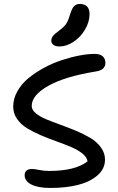

<svg xmlns="http://www.w3.org/2000/svg" viewBox="-20 -951 588 958"><path d="M276.9 -719.2Q256.8 -719.2 246.3 -727.3Q235.8 -735.4 235.8 -749Q235.8 -758.8 241.7 -767.6Q247.6 -776.4 253.7 -781.5Q259.8 -786.6 276.9 -799.8Q301.8 -818.4 311.8 -834.7Q321.8 -851.1 331.1 -882.8Q339.4 -910.2 350.1 -920.7Q360.8 -931.2 377.9 -931.2Q426.8 -931.2 426.8 -880.9Q426.8 -840.8 403.8 -802.7Q380.9 -764.6 346.2 -741.9Q311.5 -719.2 276.9 -719.2ZM231.9 -13.2Q169.4 -13.2 136.2 -30.5Q103 -47.9 103 -76.2Q103 -107.9 140.1 -107.9Q151.9 -107.9 175.5 -103Q199.2 -98.1 225.1 -98.1Q356 -98.1 417 -146Q413.1 -167.5 390.4 -185.5Q367.7 -203.6 334.7 -217.5Q301.8 -231.4 262.7 -245.4Q223.6 -259.3 185.5 -275.4Q147.5 -291.5 116 -310.5Q84.5 -329.6 65.2 -357.4Q45.9 -385.3 45.9 -418.9Q45.9 -459 66.9 -496.1Q87.9 -533.2 122.3 -561.3Q156.7 -589.4 200 -612.8Q243.2 -636.2 288.8 -651.1Q334.5 -666 376.7 -674.1Q418.9 -682.1 452.1 -682.1Q479.5 -682.1 492.7 -669.9Q505.9 -657.7 505.9 -637.2Q505.9 -601.1 457 -594.2Q303.7 -569.3 220.9 -522.7Q138.2 -476.1 138.2 -421.9Q138.2 -402.8 158.4 -386Q178.7 -369.1 210.9 -355.7Q243.2 -342.3 282 -328.4Q320.8 -314.5 359.9 -298.1Q398.9 -281.7 431.2 -262.5Q463.4 -243.2 483.6 -215.3Q503.9 -187.5 503.9 -154.8Q503.9 -108.4 466.1 -75.7Q428.2 -43 368.2 -28.1Q308.1 -13.2 231.9 -13.2Z"/></svg>

Font: Shantell Sans Irregular
Style: Regular
Weight: 400
Designer: Stephen Nixon, Anya Danilova, Shantell Martin
Foundry: Arrow Type
Version: Version 1.006;[9816181b4]